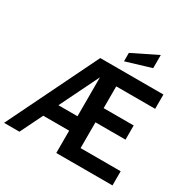

<svg xmlns="http://www.w3.org/2000/svg" viewBox="-209 -1106 1274 1290"><g transform="rotate(30 428.0 -460.5)"><path d="M332 -700H822V-589H520V-420H753V-310H520V-110H831V0H395V-173H194L109 0H-10ZM395 -285V-587L247 -285ZM481 -826 674 -921V-819L481 -761Z"/></g></svg>

Font: Cabin SemiBold
Style: Regular
Weight: 600
Designer: Pablo Impallari
Foundry: Pablo Impallari. http://www.impallari.com Igino Marini. http://www.ikern.com
Version: Version 2.001